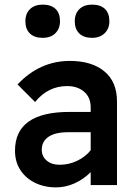

<svg xmlns="http://www.w3.org/2000/svg" viewBox="-20 -802 585 832"><path d="M223 10Q172 10 131.5 -10Q91 -30 68 -65.5Q45 -101 45 -149Q45 -317 281 -317H373V-337Q373 -380 344.5 -404.5Q316 -429 271 -429Q188 -429 132 -360L56 -436Q152 -538 283 -538Q377 -538 432 -493Q487 -448 487 -362V0H373V-56Q342 -25 303 -7.5Q264 10 223 10ZM238 -88Q279 -88 315 -105.5Q351 -123 373 -151V-229H274Q219 -229 190 -209Q161 -189 161 -153Q161 -124 182.5 -106Q204 -88 238 -88ZM379 -638Q343 -638 323.5 -657Q304 -676 304 -710Q304 -743 324 -762.5Q344 -782 379 -782Q415 -782 434.5 -763.5Q454 -745 454 -710Q454 -678 433.5 -658Q413 -638 379 -638ZM165 -638Q129 -638 109.5 -657Q90 -676 90 -710Q90 -743 110 -762.5Q130 -782 165 -782Q201 -782 220.5 -763.5Q240 -745 240 -710Q240 -678 220 -658Q200 -638 165 -638Z"/></svg>

Font: Readex Pro Medium
Style: Regular
Weight: 500
Designer: Bonnie Shaver-Troup, Thomas Jockin
Foundry: Lexend
Version: Version 1.204; ttfautohint (v1.8.4.7-5d5b)